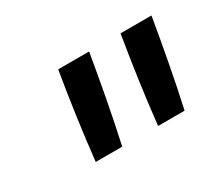

<svg xmlns="http://www.w3.org/2000/svg" viewBox="-70 -927 739 640"><g transform="rotate(-30 300.0 -607.0)"><path d="M386 -442Q395 -524 406.5 -606.5Q418 -689 432 -772H551Q537 -689 521.5 -606.5Q506 -524 488 -442ZM146 -442Q155 -524 166.5 -606.5Q178 -689 192 -772H311Q297 -689 281.5 -606.5Q266 -524 248 -442Z"/></g></svg>

Font: Iosevka SS04 Semibold Extended
Style: Italic
Weight: 600
Width: 7
Italic angle: -9°
Monospace: yes
Designer: Belleve Invis
Foundry: Belleve Invis
Version: Version 19.0.0; ttfautohint (v1.8.4)